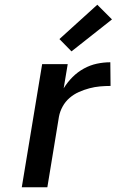

<svg xmlns="http://www.w3.org/2000/svg" viewBox="-20 -791 540 811"><path d="M72 0 158 -520H266L249 -418Q265 -444 286.5 -465.5Q308 -487 334.5 -501.5Q361 -516 389.5 -522Q418 -528 446 -528L447 -428Q425 -428 402.5 -426Q380 -424 357.5 -418Q335 -412 313.5 -402.5Q292 -393 274 -377.5Q256 -362 244.5 -341Q233 -320 229 -298L180 0ZM282 -574 231 -626 391 -771 453 -709Z"/></svg>

Font: Iosevka Aile Semibold
Style: Italic
Weight: 600
Italic angle: -9°
Designer: Belleve Invis
Foundry: Belleve Invis
Version: Version 31.1.0; ttfautohint (v1.8.4)